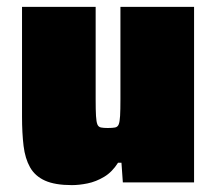

<svg xmlns="http://www.w3.org/2000/svg" viewBox="-20 -530 628 558"><path d="M189 8Q140 8 111 -5Q82 -18 67.5 -43.5Q53 -69 48.5 -106Q44 -143 44 -191V-510H258V-241Q258 -210 259 -193Q260 -176 263 -168.5Q266 -161 273.5 -159.5Q281 -158 293 -158Q307 -158 314.5 -159.5Q322 -161 325 -168.5Q328 -176 329 -193Q330 -210 330 -241V-510H544V0H337L333 -57H323Q306 -30 282.5 -16Q259 -2 234.5 3Q210 8 189 8Z"/></svg>

Font: Saira Thin Black
Style: Regular
Weight: 900
Version: Version 1.101